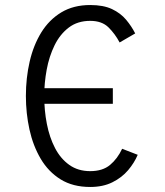

<svg xmlns="http://www.w3.org/2000/svg" viewBox="-20 -732 656 764"><path d="M104 -319V-381H429V-319ZM339 12Q270 12 221.2 -18.2Q172.5 -48.5 142 -100.2Q111.5 -152 97.2 -216.8Q83 -281.5 83 -350Q83 -421.5 98 -486.8Q113 -552 144.2 -602.8Q175.5 -653.5 224 -682.8Q272.5 -712 339 -712Q391.5 -712 425.8 -695.8Q460 -679.5 481.8 -653.5Q503.5 -627.5 518 -599L456 -563Q438 -597 411.8 -623Q385.5 -649 339 -649Q288.5 -649 253.5 -622.2Q218.5 -595.5 197 -551.5Q175.5 -507.5 165.8 -454.8Q156 -402 156 -350Q156 -292.5 166.5 -238.8Q177 -185 199 -142.8Q221 -100.5 255.8 -75.8Q290.5 -51 339 -51Q388.5 -51 418 -75.8Q447.5 -100.5 466 -140L528 -116Q514.5 -84 489.8 -54.8Q465 -25.5 427.5 -6.8Q390 12 339 12Z"/></svg>

Font: Overpass Mono Light
Style: Regular
Weight: 300
Monospace: yes
Designer: Delve Withrington, Dave Bailey
Foundry: Delve Fonts LLC
Version: Version 4.000